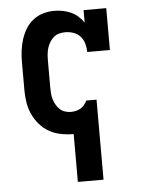

<svg xmlns="http://www.w3.org/2000/svg" viewBox="-53 -570 606 827"><g transform="rotate(-5 250.0 -156.5)"><path d="M250 215V8Q249 8 248.5 8Q248 8 247 8Q221 8 194 2.5Q167 -3 144 -16Q121 -29 103 -50Q85 -71 74 -95.5Q63 -120 59 -146.5Q55 -173 55 -200V-320Q55 -345 58 -369.5Q61 -394 68.5 -417.5Q76 -441 88.5 -462Q101 -483 120.5 -498.5Q140 -514 164 -521Q188 -528 212 -528Q231 -528 249 -524.5Q267 -521 284 -513.5Q301 -506 315 -493.5Q329 -481 339 -466V-520H437V-339H339Q339 -357 334 -375Q329 -393 317 -406.5Q305 -420 287.5 -426Q270 -432 252 -432Q238 -432 225 -428.5Q212 -425 202 -416.5Q192 -408 185 -396.5Q178 -385 174 -372.5Q170 -360 168.5 -346.5Q167 -333 167 -320V-200Q167 -187 168 -174Q169 -161 173 -148.5Q177 -136 183.5 -124.5Q190 -113 199.5 -104.5Q209 -96 221.5 -92Q234 -88 247 -88Q258 -88 268.5 -90.5Q279 -93 288 -98Q297 -103 304 -111.5Q311 -120 316 -129V-131H361V215Z"/></g></svg>

Font: Iosevka Gothic
Style: Bold
Weight: 700
Monospace: yes
Designer: Belleve Invis
Foundry: Belleve Invis
Version: Version 15.5.1; ttfautohint (v1.8.4)